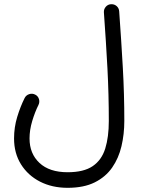

<svg xmlns="http://www.w3.org/2000/svg" viewBox="-20 -648 678 914"><path d="M46.9 11.2Q46.9 -42 62 -91.6Q77.1 -141.1 97.2 -181.2Q104 -194.8 118.7 -199.7Q133.3 -204.6 147 -197.8Q160.6 -191.4 165.3 -176.8Q169.9 -162.1 163.1 -148.4Q146.5 -115.2 133.5 -72.3Q120.6 -29.3 120.6 11.2Q120.6 83.5 168 127.7Q215.3 171.9 301.8 171.9Q378.9 171.9 421.4 142.8Q463.9 113.8 481 59.1Q498 4.4 498 -72.3Q498 -197.8 491.5 -322Q484.9 -446.3 474.6 -588.9Q473.6 -604 483.4 -615.5Q493.2 -627 508.3 -627.9Q523.9 -628.9 535.2 -619.1Q546.4 -609.4 547.4 -593.8Q557.6 -451.2 564.7 -325.9Q571.8 -200.7 571.8 -72.3Q571.8 -9.3 558.3 47.9Q544.9 105 513.9 149.7Q482.9 194.3 430.9 220.2Q378.9 246.1 301.8 246.1Q228 246.1 170.4 216.6Q112.8 187 79.8 134Q46.9 81.1 46.9 11.2Z"/></svg>

Font: Mikhak-DS1-FD Regular
Style: Regular
Weight: 400
Designer: Amin Abedi
Version: Version 3.2